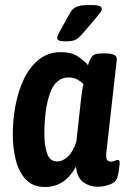

<svg xmlns="http://www.w3.org/2000/svg" viewBox="-20 -738 505 766"><path d="M159 8Q111 8 83 -22Q55 -52 43 -99.5Q31 -147 31 -202Q31 -260 42 -318.5Q53 -377 76.5 -425Q100 -473 136.5 -501.5Q173 -530 223 -530Q266 -530 292 -512Q318 -494 331 -478Q340 -506 349.5 -515.5Q359 -525 389 -525H399Q448 -525 446 -501L404 -127Q402 -107 407.5 -100Q413 -93 422 -93Q431 -93 438 -96.5Q445 -100 450 -100Q461 -100 456 -74Q455 -61 452.5 -48.5Q450 -36 447 -27Q442 -11 418.5 -2Q395 7 369 7Q338 7 313 -10.5Q288 -28 283 -73Q262 -34 231 -13Q200 8 159 8ZM208 -94Q231 -94 252 -114.5Q273 -135 285 -175L303 -340Q305 -359 307.5 -375Q310 -391 313 -402Q304 -412 289.5 -420.5Q275 -429 253 -429Q202 -429 179.5 -366Q157 -303 157 -203Q157 -157 168 -125.5Q179 -94 208 -94ZM241 -573Q223 -573 215.5 -576.5Q208 -580 208 -586Q208 -594 221 -617L261 -689Q270 -704 285.5 -711Q301 -718 339 -718Q366 -718 376 -714.5Q386 -711 386 -703Q386 -695 378.5 -686Q371 -677 360 -663L307 -601Q292 -584 279.5 -578.5Q267 -573 241 -573Z"/></svg>

Font: Asap Condensed Condensed SemiBold
Style: Italic
Weight: 600
Width: 3
Italic angle: -6°
Designer: Pablo Cosgaya
Foundry: Omnibus-Type
Version: Version 3.001; ttfautohint (v1.8.4.7-5d5b)